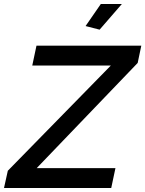

<svg xmlns="http://www.w3.org/2000/svg" viewBox="-55 -938 725 958"><path d="M442 -790 372 -808 448 -918H553ZM-16 -86 498 -611H106L127 -710H650L632 -624L128 -99H521L500 0H-35Z"/></svg>

Font: Raleway-v4020 SemiBold
Style: Italic
Weight: 600
Italic angle: -12°
Designer: Matt McInerney, Pablo Impallari, Rodrigo Fuenzalida
Foundry: Matt McInerney, Pablo Impallari, Rodrigo Fuenzalida
Version: Version 4.020;PS 004.020;hotconv 1.0.88;makeotf.lib2.5.64775